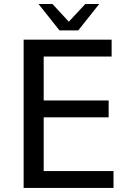

<svg xmlns="http://www.w3.org/2000/svg" viewBox="-20 -924 642 944"><path d="M272.5 -774.4H364.7L467.8 -904.3H399.4L318.4 -817.4L237.8 -904.3H169.4ZM96.2 0H538.1V-83H194.8V-347.2H514.2V-430.2H194.8V-646H528.8V-729H96.2Z"/></svg>

Font: Hack
Style: Regular
Weight: 400
Monospace: yes
Designer: Christopher Simpkins
Foundry: Christopher Simpkins
Version: Version 2.010